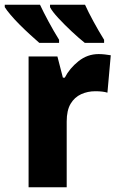

<svg xmlns="http://www.w3.org/2000/svg" viewBox="-54 -786 498 806"><path d="M360 -559Q372 -559 386 -557.5Q400 -556 411 -554L397 -397Q378 -403 346 -403Q314 -403 286.5 -390.5Q259 -378 242.5 -350.5Q226 -323 226 -276V0H66V-549H187L210 -460H218Q238 -499 275.5 -529Q313 -559 360 -559ZM303 -766Q316 -737 338 -696.5Q360 -656 383 -619V-606H302Q278 -625 247.5 -653.5Q217 -682 191 -710Q165 -738 156 -756V-766ZM114 -766Q128 -736 149.5 -696Q171 -656 194 -619V-606H111Q95 -620 73 -640Q51 -660 29.5 -681.5Q8 -703 -9 -723Q-26 -743 -34 -756V-766Z"/></svg>

Font: Noto Sans SemiCondensed ExtraBold
Style: Regular
Weight: 800
Width: 4
Designer: Monotype Design Team
Foundry: Monotype Imaging Inc.
Version: Version 2.013; ttfautohint (v1.8.4.7-5d5b)